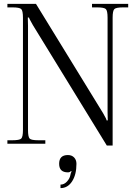

<svg xmlns="http://www.w3.org/2000/svg" viewBox="-20 -739 696 987"><path d="M373 103Q373 159 350.5 193.5Q328 228 291 228V210Q310 210 324.5 194Q339 178 342 160Q343 152 348 142L345 140Q340 147 329 147Q284 147 284 103Q284 58 329 58Q349 58 361 70.5Q373 83 373 103ZM18 0V-18H44Q80 -18 89 -26.5Q98 -35 98 -71V-648Q98 -684 89 -692.5Q80 -701 44 -701H18V-719H165L510 -157Q528 -126 528 -120H534Q533 -131 533 -162V-648Q533 -684 524 -692.5Q515 -701 479 -701H453V-719H639V-701H613Q577 -701 568 -692.5Q559 -684 559 -648V9H529L149 -610Q129 -645 129 -649H123Q124 -638 124 -606V-71Q124 -35 132.5 -26.5Q141 -18 177 -18H213V0Z"/></svg>

Font: Foglihten068fMac
Style: Regular
Weight: 500
Designer: gluk (gluksza@wp.pl)
Foundry: gluk (gluksza@wp.pl)
Version: Version 0.68